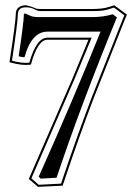

<svg xmlns="http://www.w3.org/2000/svg" viewBox="-20 -665 505 729"><path d="M160.2 -544.9Q100.1 -544.9 73.2 -448.2Q65.4 -447.3 50.8 -451.2Q69.8 -576.2 70.8 -610.8Q70.8 -613.8 75.2 -613.8Q79.1 -612.8 92 -606.4Q105 -600.1 125 -600.1H331.1Q371.1 -600.1 408.2 -610.8L423.8 -599.1Q287.6 -268.1 194.8 9.8L134.8 13.2L127 5.9Q259.8 -291 361.8 -544.9ZM160.2 -514.2Q123.5 -514.2 98.1 -422.4L97.2 -419.9L94.7 -419.4Q63 -415.5 20 -427.7L16.1 -428.7L16.6 -432.6Q39.1 -579.1 40 -611.3Q40 -628.4 50.8 -636.7Q61.5 -645 78.1 -645H78.6Q92.3 -642.1 101.3 -638.9Q110.4 -635.7 113 -634.3Q115.7 -632.8 120.8 -631.8Q126 -630.9 134.8 -630.9H331.1Q348.1 -630.9 361.6 -632.3Q375 -633.8 379.4 -634.8Q383.8 -635.7 396.7 -639.6Q409.7 -643.6 412.1 -644.5L414.1 -645L461.9 -609.4L452.6 -587.4L335 -290.5Q279.8 -145 224.6 20L217.8 40L124 44.4L89.4 14.2L98.6 -6.8L254.9 -366.2L315.9 -514.2ZM160.2 -522H328.1L262.2 -363.3L106 -3.4L99.1 12.2L127 36.6L211.9 32.2L216.8 17.1Q271.5 -145.5 327.6 -293.5L445.3 -590.3L452.1 -606.9L412.6 -636.2Q409.7 -635.3 400.4 -632.3Q391.1 -629.4 387.2 -628.4Q383.3 -627.4 374.5 -625.7Q365.7 -624 355.2 -623.5Q344.7 -623 331.1 -623H134.8Q121.6 -623 109.9 -630.1Q98.1 -637.2 78.1 -637.2Q48.3 -637.2 47.9 -611.3Q46.9 -576.2 25.4 -434.6Q61.5 -424.3 91.3 -426.8Q118.2 -522 160.2 -522Z"/></svg>

Font: Linux Libertine Initials
Style: Initials
Weight: 400
Designer: Philipp H. Poll
Foundry: Philipp H. Poll
Version: Version 5.0.6